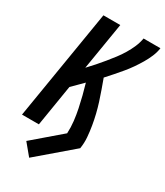

<svg xmlns="http://www.w3.org/2000/svg" viewBox="-226 -826 958 1114"><g transform="rotate(30 253.0 -269.5)"><path d="M164 196 101 120 284 -37Q286 -78 281.5 -117.5Q277 -157 269 -195.5Q261 -234 251.5 -271.5Q242 -309 231 -346Q213 -328 195.5 -310.5Q178 -293 161 -276L116 0H3L124 -735H237L185 -419Q207 -442 228.5 -466.5Q250 -491 270.5 -516Q291 -541 310.5 -566.5Q330 -592 346.5 -619.5Q363 -647 375.5 -676Q388 -705 393 -735H506Q502 -706 490 -677.5Q478 -649 462 -622Q446 -595 428 -569Q410 -543 389.5 -518.5Q369 -494 348.5 -470.5Q328 -447 306 -423Q318 -390 330 -356.5Q342 -323 353 -288.5Q364 -254 372.5 -219Q381 -184 387 -148Q393 -112 396 -75Q399 -38 393 0Z"/></g></svg>

Font: Iosevka Curly
Style: Bold Italic
Weight: 700
Italic angle: -9°
Monospace: yes
Designer: Belleve Invis
Foundry: Belleve Invis
Version: Version 22.1.2; ttfautohint (v1.8.4)